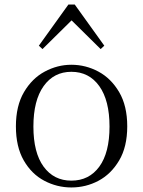

<svg xmlns="http://www.w3.org/2000/svg" viewBox="-20 -811 630 845"><path d="M294 14Q231 14 175 -15.5Q119 -45 84.5 -105Q50 -165 50 -255Q50 -345 85.5 -405.5Q121 -466 177 -496Q233 -526 294 -526Q357 -526 413 -496Q469 -466 504.5 -405.5Q540 -345 540 -255Q540 -165 504.5 -105Q469 -45 413.5 -15.5Q358 14 294 14ZM294 -16Q372 -16 417 -77.5Q462 -139 462 -254Q462 -369 417 -432Q372 -495 294 -495Q217 -495 172 -432Q127 -369 127 -254Q127 -139 172 -77.5Q217 -16 294 -16ZM423 -595 270 -746H320L167 -595L151 -610L281 -791H309L439 -610Z"/></svg>

Font: Noto Serif JP ExtraLight Light
Style: Regular
Weight: 300
Version: Version 2.003-H1;hotconv 1.1.1;makeotfexe 2.6.0